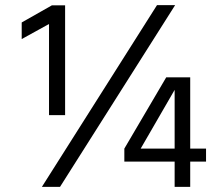

<svg xmlns="http://www.w3.org/2000/svg" viewBox="-20 -732 872 752"><path d="M725 0H664V-99H467V-150L631 -429H725V-150H787V-99H725ZM664 -150V-380L531 -150ZM235 -281H172V-638L65 -579V-644L183 -711H235ZM215 0H144L595 -712H666Z"/></svg>

Font: Hind Kochi
Style: Regular
Weight: 400
Designer: Dhruvi Tolia
Foundry: Indian Type Foundry
Version: Version 0.702;PS 1.0;hotconv 1.0.81;makeotf.lib2.5.63406